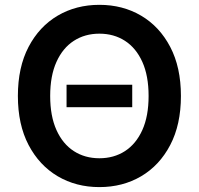

<svg xmlns="http://www.w3.org/2000/svg" viewBox="-20 -757 815 787"><path d="M522 -409.8V-317.5H252.8V-409.8ZM721.6 -363.6Q721.6 -246.1 677.7 -162.5Q633.9 -78.8 558.4 -34.4Q483 9.9 387.4 9.9Q291.9 9.9 216.4 -34.6Q141 -79.2 97.1 -162.8Q53.3 -246.4 53.3 -363.6Q53.3 -481.2 97.1 -564.8Q141 -648.4 216.4 -692.8Q291.9 -737.2 387.4 -737.2Q483 -737.2 558.4 -692.8Q633.9 -648.4 677.7 -564.8Q721.6 -481.2 721.6 -363.6ZM589.1 -363.6Q589.1 -446.4 563.4 -503.4Q537.6 -560.4 492.2 -589.7Q446.7 -619 387.4 -619Q328.1 -619 282.7 -589.7Q237.2 -560.4 211.5 -503.4Q185.7 -446.4 185.7 -363.6Q185.7 -280.9 211.5 -223.9Q237.2 -166.9 282.7 -137.6Q328.1 -108.3 387.4 -108.3Q446.7 -108.3 492.2 -137.6Q537.6 -166.9 563.4 -223.9Q589.1 -280.9 589.1 -363.6Z"/></svg>

Font: InterMG SemiBold
Style: Regular
Weight: 600
Designer: Rasmus Andersson
Foundry: rsms
Version: Version 3.019;December 26, 2023;FontCreator 15.0.0.2955 64-b